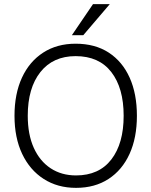

<svg xmlns="http://www.w3.org/2000/svg" viewBox="-20 -899 731 927"><path d="M50 -340Q50 -446 86 -524Q122 -602 188.5 -645Q255 -688 345 -688Q439 -688 505 -645Q571 -602 606 -524Q641 -446 641 -340Q641 -234 605.5 -156Q570 -78 504 -35Q438 8 347 8Q258 8 191 -35Q124 -78 87 -156Q50 -234 50 -340ZM114 -340Q114 -250 143 -185.5Q172 -121 224.5 -86.5Q277 -52 347 -52Q458 -52 517.5 -129Q577 -206 577 -340Q577 -474 517.5 -551Q458 -628 345 -628Q236 -628 175 -551Q114 -474 114 -340ZM327 -729 429 -879H510L382 -729Z"/></svg>

Font: Hind Variable Light
Style: Regular
Weight: 300
Designer: Manushi Parikh, Satya Rajpurohit
Foundry: Indian Type Foundry
Version: Version 3.000